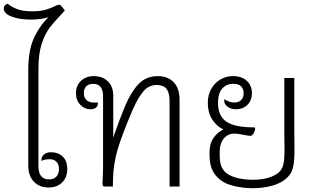

<svg xmlns="http://www.w3.org/2000/svg" viewBox="-46 -990 1663 1019"><path d="M311 -93Q311 -49 284 -22Q257 5 212 5Q163 5 133.5 -26Q104 -57 104 -112V-617Q104 -718 131 -781Q158 -844 210 -899Q174 -886 115 -886Q57 -886 15.5 -902Q-26 -918 -26 -945Q-26 -955 -19.5 -962Q-13 -969 -5 -970Q17 -952 47 -941Q77 -930 124 -930Q168 -930 195.5 -938Q223 -946 247 -958Q261 -965 266 -965Q272 -965 275.5 -962Q279 -959 284 -953L298 -934Q243 -876 218 -843.5Q193 -811 175.5 -758Q158 -705 158 -624V-108Q158 -74 172 -56Q186 -38 214 -38Q240 -38 253.5 -53Q267 -68 267 -93Q267 -118 253.5 -131.5Q240 -145 217 -145Q192 -145 174 -136V-142Q174 -158 187.5 -170Q201 -182 224 -182Q262 -182 286.5 -159.5Q311 -137 311 -93Z M907 -459V0H854V-455Q854 -498 837.5 -518.5Q821 -539 786 -539Q745 -539 716.5 -507Q688 -475 658 -407Q603 -278 579.5 -201Q556 -124 554 -42L553 0H510Q503 0 500.5 -3.5Q498 -7 498 -16Q498 -24 499.5 -49.5Q501 -75 501 -102V-481Q501 -511 488 -528Q475 -545 449 -545Q425 -545 412 -532Q399 -519 399 -496Q399 -472 413 -459Q427 -446 450 -446H474Q474 -410 433 -410Q404 -410 380.5 -433.5Q357 -457 357 -496Q357 -535 383.5 -560.5Q410 -586 451 -586Q498 -586 526.5 -558.5Q555 -531 555 -481V-260Q588 -356 619 -430Q650 -503 690 -544.5Q730 -586 791 -586Q845 -586 876 -553.5Q907 -521 907 -459Z M1517 -193Q1517 -138 1510 -105Q1503 -72 1481 -50Q1449 -18 1398.5 -4.5Q1348 9 1296 9Q1243 9 1191 -4Q1139 -17 1108 -49Q1086 -71 1076 -99.5Q1066 -128 1066 -172V-181Q1066 -228 1087.5 -258.5Q1109 -289 1140 -303Q1106 -318 1081.5 -354Q1057 -390 1057 -446Q1057 -486 1075 -518Q1093 -550 1123.5 -568Q1154 -586 1190 -586Q1237 -586 1264 -561Q1291 -536 1291 -496Q1291 -457 1267 -433.5Q1243 -410 1206 -410Q1180 -410 1162 -423.5Q1144 -437 1144 -455Q1144 -461 1145 -464Q1169 -446 1197 -446Q1221 -446 1234 -459Q1247 -472 1247 -495Q1247 -519 1233.5 -532Q1220 -545 1193 -545Q1155 -545 1133 -519.5Q1111 -494 1111 -444Q1111 -375 1155 -344.5Q1199 -314 1303 -314Q1308 -314 1308 -307Q1308 -296 1300 -282.5Q1292 -269 1284 -269Q1272 -269 1244 -275Q1214 -281 1197 -281Q1164 -281 1142 -255Q1120 -229 1120 -184V-171Q1120 -136 1126 -115.5Q1132 -95 1147 -79Q1166 -59 1205.5 -47.5Q1245 -36 1296 -36Q1346 -36 1383 -48Q1420 -60 1440 -81Q1454 -97 1459 -123.5Q1464 -150 1464 -195L1463 -284V-576H1516V-284Z"/></svg>

Font: Krub Light
Style: Regular
Weight: 300
Designer: Ekaluck Peanpanawate
Foundry: Cadson Demak Co.,Ltd.
Version: Version 1.000; ttfautohint (v1.6)